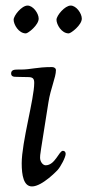

<svg xmlns="http://www.w3.org/2000/svg" viewBox="-20 -660 314 690"><path d="M29 -589C29 -572 47 -540 73 -540C81 -540 119 -570 119 -593C119 -612 99 -640 79 -640C58 -640 29 -604 29 -589ZM183 -589C183 -572 201 -540 227 -540C235 -540 274 -570 274 -593C274 -612 254 -640 234 -640C213 -640 183 -604 183 -589ZM20 -396C20 -386 28 -384 34 -384C42 -384 58 -383 79 -383C97 -383 103 -379 103 -362C103 -305 58 -149 58 -73C58 -30 65 10 95 10C132 10 187 -49 187 -49C198 -61 216 -95 216 -107C216 -114 212 -118 206 -118C192 -118 178 -66 144 -66C134 -66 124 -79 124 -93C124 -105 124 -103 154 -292C162 -343 181 -382 181 -408C181 -415 174 -419 167 -419C110 -419 93 -410 53 -410H43C32 -410 20 -409 20 -396Z"/></svg>

Font: OFL Sorts Mill Goudy
Style: Italic
Weight: 500
Italic angle: -6°
Version: Version 003.000